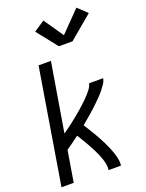

<svg xmlns="http://www.w3.org/2000/svg" viewBox="-178 -1068 876 1153"><g transform="rotate(-20 260.0 -491.5)"><path d="M8 0 129 -735H208L135 -297Q149 -307 163 -317Q177 -327 190.5 -337.5Q204 -348 217 -358.5Q230 -369 243.5 -380Q257 -391 269.5 -402Q282 -413 294.5 -424.5Q307 -436 319 -448Q331 -460 342.5 -473Q354 -486 364 -500Q374 -514 377 -530H467Q464 -512 453 -495.5Q442 -479 430 -464Q418 -449 404.5 -435Q391 -421 377 -407.5Q363 -394 348.5 -380.5Q334 -367 319.5 -354.5Q305 -342 290 -329.5Q275 -317 260 -304Q271 -287 282 -269.5Q293 -252 303.5 -234Q314 -216 324 -198Q334 -180 343 -161.5Q352 -143 360.5 -123.5Q369 -104 375.5 -84.5Q382 -65 386.5 -43.5Q391 -22 388 0H309Q312 -19 308.5 -37Q305 -55 299.5 -72Q294 -89 287 -105Q280 -121 272 -137Q264 -153 255.5 -168.5Q247 -184 238.5 -199Q230 -214 220.5 -229Q211 -244 202 -259Q182 -244 161 -228.5Q140 -213 119 -199L86 0ZM283 -801 179 -932 248 -978 334 -853 461 -983 520 -927 370 -801Z"/></g></svg>

Font: Iosevka Curly Oblique
Style: Regular
Weight: 400
Italic angle: -9°
Monospace: yes
Designer: Belleve Invis
Foundry: Belleve Invis
Version: Version 11.1.0; ttfautohint (v1.8.3)